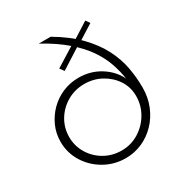

<svg xmlns="http://www.w3.org/2000/svg" viewBox="-172 -857 943 995"><g transform="rotate(-30 299.5 -360.0)"><path d="M553 -265Q553 -205 532.5 -155Q512 -105 476.5 -68Q441 -31 394.5 -10.5Q348 10 296 10Q227 10 169.5 -23Q112 -56 78 -111Q44 -166 44 -232Q44 -282 63.5 -325.5Q83 -369 116.5 -402.5Q150 -436 194.5 -455Q239 -474 290 -474Q361 -474 418 -438.5Q475 -403 502 -347Q495 -395 478.5 -442.5Q462 -490 429.5 -538Q397 -586 341.5 -634.5Q286 -683 201 -730H272Q360 -678 415 -621Q470 -564 500.5 -504Q531 -444 542 -384Q553 -324 553 -265ZM95 -231Q95 -178 122 -133Q149 -88 195 -61.5Q241 -35 297 -35Q353 -35 399.5 -63.5Q446 -92 474 -139.5Q502 -187 502 -243Q502 -296 474.5 -338Q447 -380 401 -405.5Q355 -431 299 -431Q243 -431 196.5 -404Q150 -377 122.5 -331.5Q95 -286 95 -231ZM486 -689 386 -626 370 -619 246 -540 228 -565 350 -641 365 -647 469 -713Z"/></g></svg>

Font: Raleway Thin Light
Style: Regular
Weight: 300
Version: Version 4.026